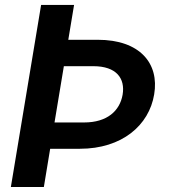

<svg xmlns="http://www.w3.org/2000/svg" viewBox="-20 -747 697 767"><path d="M144.2 -727.3 23.4 0H155.2L180.4 -152.7H299C467.3 -152.7 575.6 -246.4 595.9 -370C616.8 -493.6 539.1 -588.1 370.4 -588.1H252.8L275.9 -727.3ZM197.8 -257.8 235.1 -482.6H353C445 -482.6 480.8 -433.9 469.8 -368.6C458.5 -304 408 -257.8 316.1 -257.8Z"/></svg>

Font: Margiela Sans Semi Bold
Style: Italic
Weight: 600
Italic angle: -9.39999°
Designer: Stefan Endress, Andreas Faust
Version: Version 1.100;FEAKit 1.0